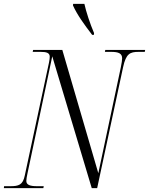

<svg xmlns="http://www.w3.org/2000/svg" viewBox="-40 -972 770 992"><path d="M436 -792H445L446 -801C425 -850 405 -911 396 -952H338L337 -944C359 -895 396 -844 436 -792ZM-20 0H184L186 -10H151C115 -10 96 -17 96 -37C96 -45 98 -58 102 -76L230 -681L434 0H462L596 -625C611 -695 632 -704 676 -704H708L710 -714H504L502 -704H535C572 -704 591 -696 591 -671C591 -661 589 -648 584 -623L468 -77L282 -714H131L129 -704H170C200 -704 217 -699 217 -679C217 -672 216 -662 213 -648L88 -65C78 -16 56 -10 13 -10H-19Z"/></svg>

Font: Noto Serif Display Condensed Light
Style: Italic
Weight: 300
Width: 3
Italic angle: -12°
Designer: Monotype Design Team
Foundry: Monotype Imaging Inc.
Version: Version 2.009